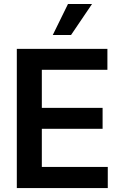

<svg xmlns="http://www.w3.org/2000/svg" viewBox="-20 -955 622 975"><path d="M65.4 -707H525.4V-600.6H192.4V-407.2H501V-300.8H192.4V-107.4H527.3V0H65.4ZM325.2 -934.6H447.3L340.8 -777.3H248Z"/></svg>

Font: WEMIX Pretendard SemiBold
Style: Regular
Weight: 600
Designer: Base glyphs from Inter by Rasmus Andersson; Hangeul glyphs from Noto Sans CJK(Source Han Sans) by Jang Soo-young and Kan
Foundry: Kil Hyung-jin
Version: Version 1.000